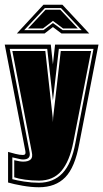

<svg xmlns="http://www.w3.org/2000/svg" viewBox="-25 -683 435 809"><path d="M139 106Q107 106 70 99.5Q33 93 9 86V-43Q23 -39 40.5 -34.5Q58 -30 72 -30Q85 -30 82 -46L-5 -495H189L198 -412L207 -495H390L309 -78Q291 22 250 64Q209 106 139 106ZM139 87Q200 87 238.5 46.5Q277 6 293 -82L369 -477H223L198 -260L174 -477H16L100 -40Q105 -11 72 -11Q65 -11 55.5 -13.5Q46 -16 27 -20V72Q45 77 76.5 82Q108 87 139 87ZM139 78Q109 78 80.5 74Q52 70 35 64V-8Q59 -2 73 -2Q94 -2 104 -11Q114 -20 109 -42L27 -468H166L197 -188L198 -168L199 -188L231 -468H359L284 -84Q268 -3 233.5 37.5Q199 78 139 78ZM158 -663H238L351 -542H234L198 -569L163 -542H46ZM77 -556H158L198 -586L239 -556H319L232 -649H164ZM93 -563 167 -642H229L303 -563H241L198 -595L156 -563Z"/></svg>

Font: Alumni Sans Collegiate One SC
Style: Regular
Weight: 400
Designer: Robert E. Leuschke
Foundry: Robert E. Leuschke
Version: Version 1.100